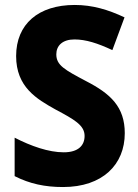

<svg xmlns="http://www.w3.org/2000/svg" viewBox="-20 -744 557 774"><path d="M483 -207C483 -313 426 -366 327 -417C240 -463 207 -481 207 -525C207 -560 232 -585 280 -585C326 -585 373 -570 433 -542L482 -674C416 -705 353 -724 281 -724C135 -724 45 -647 45 -518C45 -393 128 -345 203 -303C280 -262 321 -239 321 -196C321 -158 296 -130 237 -130C176 -130 105 -155 39 -189V-34C100 -3 161 10 234 10C394 10 483 -81 483 -207Z"/></svg>

Font: Noto Sans Gujarati UI SemiCondensed ExtraBold
Style: Regular
Weight: 800
Width: 4
Designer: Jelle Bosma - Monotype Design Team, Universal Thirst
Foundry: Monotype Imaging Inc.
Version: Version 2.106